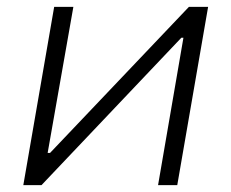

<svg xmlns="http://www.w3.org/2000/svg" viewBox="-20 -540 675 560"><path d="M48 0H101L509 -430H515L441 0H497L587 -520H531L126 -94H119L194 -520H138Z"/></svg>

Font: Fixel Display 20240404 Light
Style: Italic
Weight: 300
Italic angle: -10°
Designer: AlfaBravo + MacPaw
Foundry: Kyrylo Tkachov, Marchela Mozhyna, Serhii Makarenko, Maria Weinstein, Zakhar Kryvoshyya
Version: Version 1.211;Glyphs 3.2 (3225)